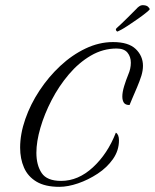

<svg xmlns="http://www.w3.org/2000/svg" viewBox="-20 -704 600 744"><path d="M210 20Q155 20 121.5 0Q88 -20 73 -54.5Q58 -89 58 -132Q58 -185 78 -242.5Q98 -300 133 -353Q168 -406 213.5 -448.5Q259 -491 311.5 -516Q364 -541 418 -541Q478 -541 506 -514Q534 -487 534 -449Q534 -431 528 -411Q521 -389 511 -365.5Q501 -342 493 -323.5Q485 -305 482 -297Q466 -297 460 -306Q454 -315 454 -330Q454 -347 461 -370Q468 -393 477 -415Q487 -438 487 -461Q487 -484 474 -500Q461 -516 432 -516Q379 -516 332 -488.5Q285 -461 246.5 -415.5Q208 -370 180 -316Q152 -262 136.5 -208.5Q121 -155 121 -112Q121 -64 141.5 -33.5Q162 -3 217 -3Q283 -3 340 -55.5Q397 -108 429 -190Q441 -183 441 -160Q441 -121 418 -88Q395 -55 358.5 -31Q322 -7 282.5 6.5Q243 20 210 20ZM436 -582Q433 -581 430 -586Q427 -591 433 -596Q452 -613 475.5 -636.5Q499 -660 509 -670Q513 -675 519.5 -679.5Q526 -684 532 -684Q547 -684 553.5 -678Q560 -672 560 -668Q560 -666 546.5 -655Q533 -644 516.5 -632.5Q500 -621 491 -615Q485 -611 473 -603Q461 -595 450 -589Q439 -583 436 -582Z"/></svg>

Font: Birthstone
Style: Regular
Weight: 400
Designer: Robert E. Leuschke
Foundry: Robert E. Leuschke
Version: Version 1.013; ttfautohint (v1.8.3)